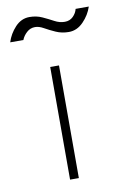

<svg xmlns="http://www.w3.org/2000/svg" viewBox="-140 -645 446 689"><g transform="rotate(-10 83.0 -300.0)"><path d="M30 -561Q12.5 -561 -0.5 -549Q-13.5 -537 -19 -522.5H-67Q-58 -552 -35.8 -576Q-13.5 -600 16.5 -600Q42 -600 63 -590.2Q84 -580.5 102 -570.8Q120 -561 139 -561Q157.5 -561 169.5 -573Q181.5 -585 185 -600H233Q223.5 -570.5 200.2 -546.5Q177 -522.5 147 -522.5Q121.5 -522.5 99.8 -532.2Q78 -542 61.2 -551.5Q44.5 -561 30 -561ZM59 0V-410.5H91V0Z"/></g></svg>

Font: League Spartan ExtraLight
Style: Regular
Weight: 200
Foundry: The League of Moveable Type
Version: Version 2.002